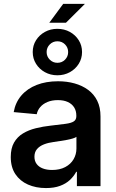

<svg xmlns="http://www.w3.org/2000/svg" viewBox="-20 -955 596 985"><path d="M215.8 9.8Q164.1 9.8 123.3 -8.3Q82.5 -26.4 58.8 -61.8Q35.2 -97.2 35.2 -149.4Q35.2 -194.3 52 -223.6Q68.8 -252.9 97.9 -270.5Q127 -288.1 163.8 -297.1Q200.7 -306.2 240.2 -310.5Q288.1 -315.9 316.9 -319.8Q345.7 -323.7 358.6 -332.3Q371.6 -340.8 371.6 -358.9V-361.8Q371.6 -386.2 360.4 -404.1Q349.1 -421.9 328.1 -431.6Q307.1 -441.4 276.9 -441.4Q246.1 -441.4 223.1 -431.6Q200.2 -421.9 186.3 -405.5Q172.4 -389.2 168.5 -369.1L50.3 -379.9Q59.1 -429.7 89.6 -465.1Q120.1 -500.5 168.2 -519.3Q216.3 -538.1 277.8 -538.1Q323.2 -538.1 362.5 -527.1Q401.9 -516.1 431.9 -494.1Q461.9 -472.2 478.8 -438.2Q495.6 -404.3 495.6 -357.4V0H374.5V-73.7H371.1Q358.9 -50.8 338.6 -31.7Q318.4 -12.7 288.1 -1.5Q257.8 9.8 215.8 9.8ZM247.1 -83Q286.6 -83 314.7 -97.9Q342.8 -112.8 357.4 -137.9Q372.1 -163.1 372.1 -192.9V-252.9Q366.2 -248.5 353.5 -244.6Q340.8 -240.7 324 -237.5Q307.1 -234.4 289.3 -231.7Q271.5 -229 255.4 -226.6Q228 -223.1 205.6 -214.4Q183.1 -205.6 169.9 -190.2Q156.7 -174.8 156.7 -150.9Q156.7 -128.9 168 -113.8Q179.2 -98.6 199.7 -90.8Q220.2 -83 247.1 -83ZM232.9 -838.4 304.2 -935.1H415.5L318.4 -838.4ZM274.4 -568.8Q239.3 -568.8 210.4 -584.7Q181.6 -600.6 164.8 -627.7Q147.9 -654.8 147.9 -688Q147.9 -721.7 164.8 -748.5Q181.6 -775.4 210.4 -791.3Q239.3 -807.1 273.9 -807.1Q309.6 -807.1 338.4 -791.3Q367.2 -775.4 384 -748.5Q400.9 -721.7 400.9 -688Q400.9 -654.8 384 -627.7Q367.2 -600.6 338.4 -584.7Q309.6 -568.8 274.4 -568.8ZM274.4 -632.8Q297.9 -632.8 313.7 -648.9Q329.6 -665 329.6 -688Q329.6 -710.9 313.7 -727.1Q297.9 -743.2 274.4 -743.2Q251.5 -743.2 235.4 -727.1Q219.2 -710.9 219.2 -688Q219.2 -665 235.4 -648.9Q251.5 -632.8 274.4 -632.8Z"/></svg>

Font: Inter 24pt SemiBold
Style: Regular
Weight: 600
Designer: Rasmus Andersson
Foundry: rsms
Version: Version 4.001;git-66647c0bb